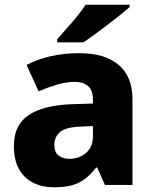

<svg xmlns="http://www.w3.org/2000/svg" viewBox="-20 -786 653 816"><path d="M318 -560Q425 -560 484 -510.5Q543 -461 543 -364V0H426L393 -74H389Q366 -45 341.5 -26Q317 -7 285.5 1.5Q254 10 208 10Q160 10 121.5 -9Q83 -28 61 -67Q39 -106 39 -166Q39 -254 100.5 -296Q162 -338 281 -343L375 -346V-362Q375 -402 354.5 -420Q334 -438 298 -438Q262 -438 223 -426.5Q184 -415 144 -398L93 -510Q138 -534 195 -547Q252 -560 318 -560ZM324 -248Q261 -246 236 -225.5Q211 -205 211 -170Q211 -139 229 -125Q247 -111 275 -111Q317 -111 346 -136.5Q375 -162 375 -206V-250ZM531 -756Q515 -742 490 -722Q465 -702 436.5 -680Q408 -658 381 -638.5Q354 -619 335 -606H223V-619Q239 -638 262 -663.5Q285 -689 307.5 -716.5Q330 -744 344 -766H531Z"/></svg>

Font: Noto Sans Thai ExtraBold
Style: Regular
Weight: 800
Version: Version 2.001